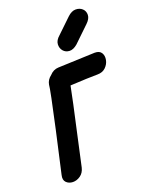

<svg xmlns="http://www.w3.org/2000/svg" viewBox="-142 -824 687 896"><g transform="rotate(-20 201.0 -375.5)"><path d="M23 -49Q17 -25 29.5 -12.5Q42 0 61.5 0.5Q81 1 99 -11.5Q117 -24 123 -49Q131 -88 161 -222Q191 -355 205 -427Q299 -432 341 -432Q366 -432 381.5 -447Q397 -462 401 -482Q405 -502 396 -517Q387 -532 363 -532Q349 -532 180 -525Q155 -524 137 -504Q116 -488 112 -465Q111 -443 70 -258Q28 -72 23 -49ZM296 -597 373 -671Q393 -690 393.5 -709Q394 -728 381 -740Q368 -752 348 -752Q328 -752 308 -733L237 -665Q216 -647 215 -627.5Q214 -608 225.5 -594.5Q237 -581 256 -580Q275 -579 296 -597Z"/></g></svg>

Font: Balsamiq Sans
Style: Italic
Weight: 400
Italic angle: -12°
Designer: Michael Angeles
Foundry: Balsamiq SRL
Version: Version 1.020; ttfautohint (v1.8.4.7-5d5b);gftools[0.9.26]